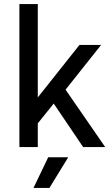

<svg xmlns="http://www.w3.org/2000/svg" viewBox="-20 -720 550 940"><path d="M75 -700H165V-243L369 -500H475L301 -281L495 0H387L243 -213L165 -116V0H75ZM216 50H314L222 200H144Z"/></svg>

Font: PT Root UI Medium
Style: Regular
Weight: 500
Designer: Vitaly Kuzmin
Foundry: ParaType Ltd.
Version: Version 2.001G